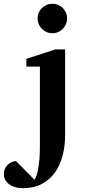

<svg xmlns="http://www.w3.org/2000/svg" viewBox="-110 -760 454 1011"><path d="M232.9 -46.9Q232.9 7.8 219.7 59.1Q206.5 110.4 178.2 149.9Q150.9 187 109.4 209Q67.9 231 9.8 231Q-10.3 231 -28.3 226.1Q-46.4 221.2 -60.1 211.4Q-73.7 201.7 -81.8 187.5Q-89.8 173.3 -89.8 154.8Q-89.8 141.6 -84.7 129.9Q-79.6 118.2 -70.8 109.1Q-62 100.1 -50.3 94.5Q-38.6 88.9 -25.9 87.9L71.8 187Q77.6 177.7 82 164.8Q86.4 151.9 89.4 137.2Q92.3 122.6 94.2 107.2Q96.2 91.8 97.7 77.1Q100.1 43 100.1 4.9V-409.2H28.8V-450.2L182.1 -500H232.9ZM243.2 -663.1Q243.2 -647 237.1 -632.8Q231 -618.7 220.7 -607.9Q210.4 -597.2 196.3 -591.1Q182.1 -585 166 -585Q149.9 -585 135.7 -591.1Q121.6 -597.2 110.8 -607.9Q100.1 -618.7 94 -632.8Q87.9 -647 87.9 -663.1Q87.9 -679.2 94 -693.4Q100.1 -707.5 110.8 -717.8Q121.6 -728 135.7 -734.1Q149.9 -740.2 166 -740.2Q182.1 -740.2 196.3 -734.1Q210.4 -728 220.7 -717.8Q231 -707.5 237.1 -693.4Q243.2 -679.2 243.2 -663.1Z"/></svg>

Font: Charis SIL Cyr
Style: Bold
Weight: 700
Foundry: SIL International
Version: Version 5.000